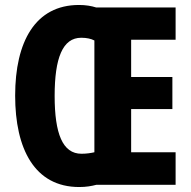

<svg xmlns="http://www.w3.org/2000/svg" viewBox="-20 -744 768 773"><path d="M298 -724C122 -724 41 -576 41 -359C41 -145 119 9 299 9C327 9 349 5 368 0H687V-131H508V-305H674V-434H508V-584H687V-714H367C348 -720 325 -724 298 -724ZM307 -592C329 -592 347 -588 360 -581V-131C347 -128 329 -125 308 -125C232 -125 200 -206 200 -358C200 -510 232 -592 307 -592Z"/></svg>

Font: Noto Sans Georgian ExtraCondensed ExtraBold
Style: Regular
Weight: 800
Width: 2
Designer: Monotype Design Team, Akaki Razmadze
Foundry: Google LLC
Version: Version 2.005